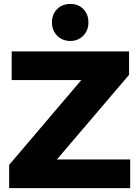

<svg xmlns="http://www.w3.org/2000/svg" viewBox="-20 -965 716 985"><path d="M26.9 0ZM40 -701.2H642.1V-581.1L272 -147H647.9V0H26.9V-119.1L397 -554.2H40ZM433.6 -850.1Q433.6 -809.1 407.2 -782Q380.9 -754.9 340.8 -754.9Q299.8 -754.9 273.2 -782Q246.6 -809.1 246.6 -850.1Q246.6 -892.1 273.2 -918.5Q299.8 -944.8 340.8 -944.8Q381.8 -944.8 407.7 -918.5Q433.6 -892.1 433.6 -850.1Z"/></svg>

Font: Argentum Sans
Style: Bold
Weight: 700
Designer: Julieta Ulanovsky (Modified by Cristiano Sobral)
Foundry: Julieta Ulanovsky
Version: Version 1.000; ttfautohint (v1.5.65-e2d9)